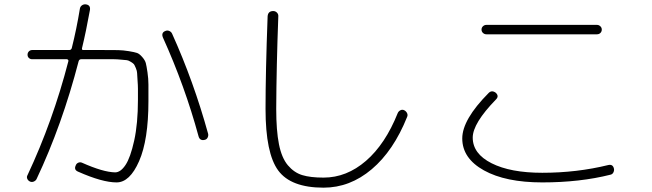

<svg xmlns="http://www.w3.org/2000/svg" viewBox="-20 -823 3040 895"><path d="M108.4 -6.8Q226.6 -258.8 298.8 -538.1Q299.8 -541 297.4 -543.9Q294.9 -546.9 292 -546.9H129.9Q121.1 -546.9 114.7 -552.7Q108.4 -558.6 108.4 -567.9Q108.4 -577.1 114.7 -583.5Q121.1 -589.8 129.9 -589.8H302.7Q311.5 -589.8 314.5 -598.6Q336.9 -687.5 352.5 -783.2Q354.5 -793 362.3 -798.3Q370.1 -803.7 379.9 -802.7Q402.3 -799.8 399.4 -777.3Q380.9 -674.8 362.3 -598.6Q360.4 -589.8 368.2 -589.8H462.9Q506.8 -589.8 530.3 -589.4Q553.7 -588.9 580.6 -584.5Q607.4 -580.1 618.7 -576.2Q629.9 -572.3 643.1 -557.1Q656.2 -542 659.7 -528.8Q663.1 -515.6 667.5 -485.8Q671.9 -456.1 671.9 -429.2Q671.9 -402.3 671.9 -351.6Q671.9 -170.9 628.4 -71.8Q585 27.3 523.4 27.3Q457 27.3 344.7 -22.5Q323.2 -31.2 333 -51.8Q335.9 -60.5 344.7 -64.5Q353.5 -68.4 362.3 -64.5Q460.9 -20.5 516.6 -19.5Q542 -19.5 564.9 -53.7Q587.9 -87.9 605.5 -167.5Q623 -247.1 623 -357.4Q623 -393.6 623 -409.2Q623 -424.8 621.1 -449.2Q619.1 -473.6 619.1 -482.4Q619.1 -491.2 613.3 -505.4Q607.4 -519.5 604.5 -523.4Q601.6 -527.3 589.8 -534.7Q578.1 -542 571.3 -542.5Q564.5 -543 544.9 -544.9Q525.4 -546.9 512.2 -546.9Q499 -546.9 469.7 -546.9H358.4Q349.6 -546.9 346.7 -538.1Q269.5 -240.2 150.4 11.7Q146.5 19.5 137.2 23.4Q127.9 27.3 119.1 22.9Q110.4 18.6 106.9 9.8Q103.5 1 108.4 -6.8ZM905.3 -188.5Q841.8 -421.9 739.3 -648.4Q730.5 -670.9 751 -678.7Q759.8 -682.6 769 -678.7Q778.3 -674.8 782.2 -666Q882.8 -443.4 950.2 -199.2Q952.1 -190.4 947.8 -181.6Q943.4 -172.9 933.6 -170.9Q911.1 -166 905.3 -188.5Z M1488.3 51.8Q1335.9 51.8 1276.9 -28.3Q1217.8 -108.4 1217.8 -315.4Q1217.8 -487.3 1227.5 -747.1Q1229.5 -771.5 1253.9 -771.5Q1263.7 -771.5 1271 -764.2Q1278.3 -756.8 1277.3 -746.1Q1268.6 -513.7 1267.6 -315.4Q1267.6 -214.8 1280.3 -150.9Q1293 -86.9 1321.8 -52.7Q1350.6 -18.6 1388.7 -6.8Q1426.8 4.9 1488.3 4.9Q1595.7 4.9 1686 -73.2Q1776.4 -151.4 1834 -295.9Q1837.9 -304.7 1846.7 -309.1Q1855.5 -313.5 1864.3 -309.1Q1873 -304.7 1877.4 -295.9Q1881.8 -287.1 1877.9 -278.3Q1814.5 -120.1 1712.9 -34.2Q1611.3 51.8 1488.3 51.8Z M2247.1 -707H2762.7Q2771.5 -707 2778.3 -700.7Q2785.2 -694.3 2785.2 -685.1Q2785.2 -675.8 2778.8 -669.4Q2772.5 -663.1 2762.7 -663.1H2247.1Q2238.3 -663.1 2231.4 -669.4Q2224.6 -675.8 2224.6 -685.1Q2224.6 -694.3 2231.4 -700.7Q2238.3 -707 2247.1 -707ZM2507.8 27.3Q2336.9 27.3 2235.8 -28.8Q2134.8 -85 2134.8 -177.7Q2134.8 -265.6 2257.8 -389.6Q2272.5 -404.3 2291 -390.6Q2307.6 -375 2292 -359.4Q2183.6 -248 2183.6 -181.6Q2183.6 -106.4 2271.5 -62Q2359.4 -17.6 2507.8 -17.6Q2668.9 -17.6 2815.4 -53.7Q2836.9 -58.6 2841.8 -37.1Q2843.8 -28.3 2839.4 -19.5Q2835 -10.7 2826.2 -8.8Q2683.6 27.3 2507.8 27.3Z"/></svg>

Font: Rounded-X Mgen+ 1m light
Style: Regular
Weight: 200
Designer: [Source Han Sans]
Ryoko NISHIZUKA  (kana & ideographs); Paul D. Hunt (Latin, Greek & Cyrillic); Wenlong ZHANG  (bopomofo
Version: Version 1.059.20150602